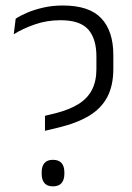

<svg xmlns="http://www.w3.org/2000/svg" viewBox="-20 -669 481 698"><path d="M143.5 -193.5V-248L180.5 -257Q232 -270 265 -290.5Q298 -311 314.2 -342.2Q330.5 -373.5 330.5 -418.5V-464Q330.5 -528 300.8 -561.8Q271 -595.5 200 -595.5Q150.5 -595.5 106.5 -580.2Q62.5 -565 30 -544.5L37 -601Q54 -612.5 79.5 -623.2Q105 -634 137.8 -641.5Q170.5 -649 208.5 -649Q304.5 -649 348.2 -602.5Q392 -556 392 -469V-419Q392 -357.5 369.8 -315.8Q347.5 -274 303 -247.5Q258.5 -221 191.5 -205ZM172.5 8.5Q151.5 8.5 141.5 -3.5Q131.5 -15.5 131.5 -37.5V-42.5Q131.5 -64.5 141.5 -76.2Q151.5 -88 172.5 -88Q193.5 -88 203.8 -76.2Q214 -64.5 214 -42.5V-37.5Q214 -15.5 203.8 -3.5Q193.5 8.5 172.5 8.5Z"/></svg>

Font: Anek Odia Medium Light
Style: Regular
Weight: 300
Version: Version 1.003